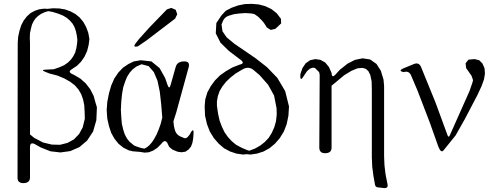

<svg xmlns="http://www.w3.org/2000/svg" viewBox="-20 -799 2540 978"><path d="M282.2 -755.9 311.5 -751 338.9 -741.2 364.3 -727.5 385.7 -710 404.3 -687.5 418.9 -661.1 429.7 -631.8 435.5 -599.6 431.6 -570.3 423.8 -539.1 410.2 -509.8 392.6 -484.4 372.1 -463.9 345.7 -446.3Q320.3 -431.6 356.4 -418L389.6 -398.4L417 -374L439.5 -344.7L457 -310.5L467.8 -271.5L473.6 -252.9L472.7 -229.5L470.7 -186.5L454.1 -128.9L423.8 -83L384.8 -49.8L337.9 -29.3L288.1 -22.5L237.3 -28.3L187.5 -47.9L158.2 -64.5Q132.8 -78.1 132.8 -48.8V104.5Q132.8 133.8 98.6 133.8Q69.3 133.8 69.3 105.5L70.3 -581.1L72.3 -610.4L79.1 -641.6L87.9 -669.9L100.6 -694.3L117.2 -715.8L135.7 -732.4L157.2 -744.1L180.7 -752L205.1 -754.9L220.7 -753.9L250 -756.8ZM209 -737.3 189.5 -728.5 172.9 -716.8 160.2 -704.1 150.4 -689.5 142.6 -672.9 137.7 -653.3 132.8 -630.9 131.8 -605.5 132.8 -581.1V-114.3L154.3 -96.7L199.2 -73.2L244.1 -62.5L286.1 -61.5L324.2 -71.3L356.4 -88.9L382.8 -116.2L401.4 -150.4L412.1 -194.3L411.1 -228.5L409.2 -262.7L403.3 -292L393.6 -319.3L379.9 -342.8L361.3 -364.3L336.9 -382.8L307.6 -399.4L272.5 -414.1L231.4 -424.8L211.9 -432.6Q184.6 -443.4 213.9 -444.3L233.4 -445.3L253.9 -446.3L282.2 -456.1L306.6 -466.8L326.2 -480.5L341.8 -496.1L353.5 -512.7L363.3 -532.2L369.1 -554.7L373 -580.1L374 -596.7L371.1 -619.1L366.2 -641.6L359.4 -661.1L349.6 -678.7L335.9 -694.3L320.3 -708L300.8 -719.7L276.4 -729.5L248 -738.3L225.6 -742.2Z M956.1 -130.9Q967.8 -144.5 965.8 -117.2L963.9 -92.8L960 -71.3L953.1 -52.7L941.4 -38.1L924.8 -26.4L904.3 -23.4L883.8 -26.4L858.4 -37.1L841.8 -50.8L834 -67.4Q821.3 -93.8 800.8 -65.4L781.2 -45.9L760.7 -32.2L738.3 -23.4L716.8 -21.5L692.4 -25.4L656.2 -28.3L635.7 -33.2L608.4 -46.9L584 -66.4L563.5 -91.8L546.9 -121.1L535.2 -156.2L526.4 -195.3L523.4 -239.3L526.4 -279.3L535.2 -324.2L546.9 -364.3L562.5 -399.4L583 -429.7L606.4 -454.1L633.8 -472.7L662.1 -486.3L697.3 -492.2L731.4 -488.3L751 -486.3L793 -452.1L821.3 -401.4L833 -367.2Q842.8 -339.8 849.6 -368.2L875 -458Q882.8 -486.3 918.9 -486.3Q948.2 -486.3 941.4 -458L877.9 -226.6L863.3 -180.7L866.2 -155.3L870.1 -139.6Q877 -111.3 904.3 -101.6L918 -95.7Q927.7 -92.8 935.5 -100.6L945.3 -112.3ZM701.2 -471.7 674.8 -460 664.1 -452.1 655.3 -445.3 640.6 -428.7 627 -407.2 617.2 -382.8 607.4 -353.5 601.6 -319.3 597.7 -281.2 595.7 -239.3 597.7 -203.1 600.6 -168.9 607.4 -139.6 615.2 -115.2 626 -94.7 638.7 -78.1 662.1 -58.6 672.9 -53.7 699.2 -44.9 715.8 -42 728.5 -48.8 741.2 -59.6 753.9 -74.2 765.6 -91.8 777.3 -113.3 788.1 -138.7 798.8 -168.9 806.6 -200.2 800.8 -270.5 793.9 -332 782.2 -387.7 763.7 -431.6 737.3 -461.9ZM872.1 -704.1 728.5 -594.7 681.6 -562.5Q654.3 -556.6 670.9 -578.1L687.5 -599.6L741.2 -659.2L830.1 -751L852.5 -758.8L875 -749L882.8 -726.6Z M1022.5 -256.8 1025.4 -292 1036.1 -328.1 1053.7 -360.4 1075.2 -389.6 1100.6 -415 1130.9 -436.5 1163.1 -455.1 1200.2 -469.7Q1229.5 -475.6 1207 -493.2L1145.5 -540L1103.5 -581.1L1079.1 -628.9L1082 -681.6L1107.4 -719.7L1129.9 -744.1L1160.2 -759.8L1193.4 -771.5L1227.5 -778.3L1263.7 -779.3L1297.9 -776.4L1331.1 -767.6L1362.3 -752.9L1389.6 -731.4L1411.1 -703.1L1412.1 -679.7L1382.8 -652.3L1359.4 -646.5L1338.9 -659.2L1332 -670.9L1324.2 -682.6L1315.4 -693.4L1305.7 -703.1L1294.9 -713.9L1275.4 -727.5L1259.8 -730.5L1230.5 -732.4L1200.2 -730.5L1170.9 -726.6L1151.4 -720.7Q1123 -713.9 1113.3 -686.5L1108.4 -673.8L1113.3 -639.6L1134.8 -608.4L1173.8 -576.2L1282.2 -502L1339.8 -457L1392.6 -402.3L1432.6 -335L1452.1 -256.8L1449.2 -210L1440.4 -167L1425.8 -128.9L1405.3 -95.7L1380.9 -67.4L1352.5 -43.9L1322.3 -27.3L1289.1 -16.6L1255.9 -11.7L1237.3 -13.7L1218.8 -11.7L1184.6 -16.6L1152.3 -27.3L1121.1 -43.9L1093.8 -67.4L1069.3 -95.7L1048.8 -128.9L1034.2 -167L1024.4 -210ZM1345.7 -367.2 1302.7 -416 1271.5 -442.4Q1249 -460.9 1222.7 -449.2L1210 -442.4L1180.7 -424.8L1154.3 -404.3L1131.8 -382.8L1113.3 -359.4L1098.6 -335L1089.8 -309.6L1085 -283.2V-259.8L1090.8 -219.7L1098.6 -184.6L1110.4 -153.3L1124 -125L1140.6 -101.6L1160.2 -80.1L1182.6 -61.5L1210 -46.9L1239.3 -34.2L1250 -31.2L1280.3 -43L1305.7 -57.6L1328.1 -75.2L1348.6 -96.7L1364.3 -122.1L1377 -150.4L1385.7 -180.7L1389.6 -215.8L1388.7 -248L1376 -312.5Z M1865.2 -496.1 1897.5 -473.6 1919.9 -438.5 1933.6 -393.6 1936.5 -360.4V-2.9L1937.5 21.5L1938.5 43.9L1943.4 85L1946.3 101.6L1954.1 139.6Q1958 159.2 1938.5 159.2L1904.3 155.3Q1893.6 154.3 1890.6 143.6L1881.8 94.7L1876 49.8L1875 24.4L1874 2V-339.8L1873 -384.8L1866.2 -417L1856.4 -436.5L1843.8 -448.2L1827.1 -453.1L1801.8 -451.2L1770.5 -438.5L1733.4 -416L1668.9 -362.3V-46.9Q1668.9 -18.6 1635.7 -18.6Q1606.4 -18.6 1606.4 -47.9L1608.4 -418L1605.5 -431.6L1584 -453.1L1572.3 -454.1L1558.6 -449.2L1543.9 -436.5L1523.4 -406.2Q1507.8 -381.8 1509.8 -420.9L1520.5 -452.1L1537.1 -476.6L1559.6 -492.2L1585.9 -498L1612.3 -494.1L1636.7 -480.5L1655.3 -458L1668.9 -427.7Q1669.9 -398.4 1689.5 -419.9L1710.9 -443.4L1750 -474.6L1788.1 -494.1L1827.1 -502Z M2366.2 -495.1 2397.5 -498 2420.9 -492.2 2437.5 -475.6 2448.2 -451.2 2450.2 -423.8 2445.3 -394.5 2432.6 -359.4 2412.1 -315.4 2347.7 -192.4 2300.8 -109.4 2239.3 -33.2Q2226.6 -17.6 2212.9 -51.8L2169.9 -172.9L2107.4 -335.9L2074.2 -414.1Q2063.5 -440.4 2035.2 -431.6Q2006.8 -438.5 2033.2 -450.2L2087.9 -472.7Q2114.3 -483.4 2125 -457L2198.2 -277.3L2258.8 -112.3Q2264.6 -94.7 2271.5 -110.4L2371.1 -334L2385.7 -376L2389.6 -390.6L2381.8 -413.1L2354.5 -452.1L2351.6 -476.6ZM2251 -63.5Z"/></svg>

Font: B2 Hana
Style: Regular
Weight: 500
Version: 2020-08-05; (max)